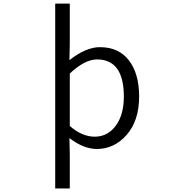

<svg xmlns="http://www.w3.org/2000/svg" viewBox="-20 -816 1040 1068"><path d="M287.1 232.4V-795.9H368.2V-576.2L366.2 -481.4Q458 -553.7 535.2 -553.7Q640.6 -553.7 697.3 -480Q753.9 -406.2 753.9 -279.3Q753.9 -145.5 685.1 -66.4Q616.2 12.7 518.6 12.7Q445.3 12.7 366.2 -47.9L368.2 44.9V232.4ZM506.8 -55.7Q578.1 -55.7 623.5 -116.2Q668.9 -176.8 668.9 -278.3Q668.9 -485.4 519.5 -485.4Q452.1 -485.4 368.2 -407.2V-115.2Q436.5 -55.7 506.8 -55.7Z"/></svg>

Font: GenEi Gothic M SemiLight
Style: Regular
Weight: 350
Designer: o_tamon (Modified); [Source Han Sans]
Ryoko NISHIZUKA  (kana & ideographs); Paul D. Hunt (Latin, Greek & Cyrillic); Wenl
Version: Version 1.1a;Original Version 1.004